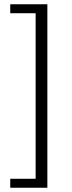

<svg xmlns="http://www.w3.org/2000/svg" viewBox="-20 -728 337 900"><path d="M28 152V110H147V-666H28V-708H202V152Z"/></svg>

Font: Assistant
Style: Regular
Weight: 400
Designer: Hebrew By Ben Nathan, Latin by Paul Hunt
Version: Version 3.000